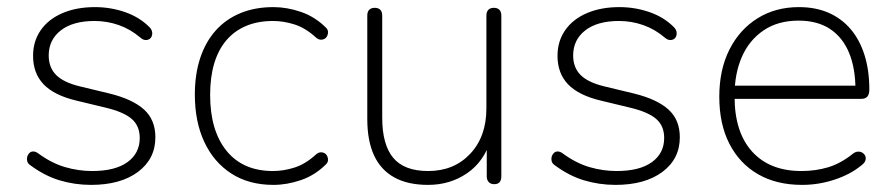

<svg xmlns="http://www.w3.org/2000/svg" viewBox="-20 -512 2513 540"><path d="M236 8Q190 8 147 -5Q104 -18 63 -49Q58 -53 56.5 -59Q55 -65 56.5 -71Q58 -77 62.5 -81.5Q67 -86 73.5 -86Q80 -86 87 -81Q125 -53 163 -42Q201 -31 239 -31Q304 -31 338.5 -56Q373 -81 373 -124Q373 -158 350.5 -177.5Q328 -197 278 -209L195 -229Q132 -244 102.5 -275Q73 -306 73 -355Q73 -396 94.5 -427Q116 -458 155.5 -475Q195 -492 247 -492Q291 -492 331.5 -478Q372 -464 400 -436Q406 -430 407.5 -423.5Q409 -417 407 -411Q405 -405 400 -402Q395 -399 388.5 -399.5Q382 -400 375 -406Q347 -430 314 -441.5Q281 -453 246 -453Q185 -453 151 -426.5Q117 -400 117 -356Q117 -322 138 -301Q159 -280 205 -269L288 -249Q353 -233 385 -204Q417 -175 417 -126Q417 -65 368 -28.5Q319 8 236 8Z M749 8Q680 8 630.5 -24Q581 -56 554.5 -113Q528 -170 528 -246Q528 -303 543 -348.5Q558 -394 586.5 -426Q615 -458 656 -475Q697 -492 749 -492Q787 -492 826.5 -478.5Q866 -465 897 -434Q902 -429 902.5 -423Q903 -417 900.5 -411.5Q898 -406 893 -403Q888 -400 881 -400.5Q874 -401 867 -408Q838 -434 807.5 -443.5Q777 -453 748 -453Q705 -453 672 -439Q639 -425 616.5 -398.5Q594 -372 582.5 -333.5Q571 -295 571 -245Q571 -145 617 -88Q663 -31 748 -31Q777 -31 807.5 -40.5Q838 -50 867 -76Q874 -83 881 -83.5Q888 -84 893 -81Q898 -78 900.5 -72.5Q903 -67 902.5 -61Q902 -55 897 -50Q866 -19 826.5 -5.5Q787 8 749 8Z M1184 8Q1127 8 1089 -13Q1051 -34 1032 -75Q1013 -116 1013 -177V-468Q1013 -479 1018.5 -484.5Q1024 -490 1034 -490Q1044 -490 1049.5 -484.5Q1055 -479 1055 -468V-181Q1055 -105 1086 -68Q1117 -31 1184 -31Q1257 -31 1302.5 -79.5Q1348 -128 1348 -207V-468Q1348 -479 1353.5 -484.5Q1359 -490 1369 -490Q1379 -490 1384.5 -484.5Q1390 -479 1390 -468V-16Q1390 6 1370 6Q1360 6 1354.5 0Q1349 -6 1349 -16V-121H1361Q1342 -58 1294 -25Q1246 8 1184 8Z M1711 8Q1665 8 1622 -5Q1579 -18 1538 -49Q1533 -53 1531.5 -59Q1530 -65 1531.5 -71Q1533 -77 1537.5 -81.5Q1542 -86 1548.5 -86Q1555 -86 1562 -81Q1600 -53 1638 -42Q1676 -31 1714 -31Q1779 -31 1813.5 -56Q1848 -81 1848 -124Q1848 -158 1825.5 -177.5Q1803 -197 1753 -209L1670 -229Q1607 -244 1577.5 -275Q1548 -306 1548 -355Q1548 -396 1569.5 -427Q1591 -458 1630.5 -475Q1670 -492 1722 -492Q1766 -492 1806.5 -478Q1847 -464 1875 -436Q1881 -430 1882.5 -423.5Q1884 -417 1882 -411Q1880 -405 1875 -402Q1870 -399 1863.5 -399.5Q1857 -400 1850 -406Q1822 -430 1789 -441.5Q1756 -453 1721 -453Q1660 -453 1626 -426.5Q1592 -400 1592 -356Q1592 -322 1613 -301Q1634 -280 1680 -269L1763 -249Q1828 -233 1860 -204Q1892 -175 1892 -126Q1892 -65 1843 -28.5Q1794 8 1711 8Z M2236 8Q2164 8 2112 -22Q2060 -52 2031.5 -107.5Q2003 -163 2003 -240Q2003 -316 2031.5 -372.5Q2060 -429 2110.5 -460.5Q2161 -492 2227 -492Q2274 -492 2310.5 -476Q2347 -460 2372.5 -430Q2398 -400 2411.5 -357Q2425 -314 2425 -260Q2425 -247 2419.5 -240.5Q2414 -234 2403 -234H2030V-271H2403L2386 -259Q2386 -320 2368 -363.5Q2350 -407 2314.5 -430.5Q2279 -454 2226 -454Q2168 -454 2127.5 -426.5Q2087 -399 2066.5 -352Q2046 -305 2046 -245V-240Q2046 -140 2095.5 -85.5Q2145 -31 2234 -31Q2274 -31 2309 -41.5Q2344 -52 2378 -79Q2385 -85 2392.5 -85.5Q2400 -86 2405.5 -82.5Q2411 -79 2413.5 -73.5Q2416 -68 2414 -61Q2412 -54 2404 -48Q2373 -22 2328 -7Q2283 8 2236 8Z"/></svg>

Font: Nunito ExtraLight
Style: Regular
Weight: 200
Designer: Vernon Adams
Foundry: Vernon Adams
Version: Version 3.602